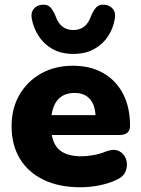

<svg xmlns="http://www.w3.org/2000/svg" viewBox="-20 -781 595 812"><path d="M290 -553Q238 -553 201.5 -574Q165 -595 143.5 -628.5Q122 -662 115 -699Q109 -726 122 -742.5Q135 -759 158 -761Q181 -763 193 -750Q205 -737 215 -713Q235 -654 290 -654Q345 -654 365 -713Q375 -737 387 -750Q399 -763 422 -761Q445 -759 458 -742.5Q471 -726 465 -699Q459 -662 437.5 -628.5Q416 -595 379 -574Q342 -553 290 -553ZM320 11Q230 11 164.5 -20.5Q99 -52 64 -110Q29 -168 29 -247Q29 -323 62.5 -380.5Q96 -438 154.5 -470.5Q213 -503 288 -503Q362 -503 416.5 -472Q471 -441 500.5 -384Q530 -327 530 -249Q530 -210 484 -210H199Q208 -162 239 -141Q270 -120 325 -120Q346 -120 375 -125Q404 -130 430 -141Q463 -153 484.5 -141.5Q506 -130 513.5 -106.5Q521 -83 512 -58.5Q503 -34 474 -21Q440 -5 400 3Q360 11 320 11ZM198 -294H384Q381 -341 358 -364.5Q335 -388 296 -388Q212 -388 198 -294Z"/></svg>

Font: Chiron GoRound TC H
Style: Regular
Weight: 900
Designer: Ryoko NISHIZUKA 西塚涼子 (kana, bopomofo & ideographs); Paul D. Hunt (Latin, Greek & Cyrillic); Sandoll Communications 산돌커뮤니
Foundry: Adobe
Version: Version 1.000;hotconv 1.1.1;makeotfexe 2.6.0